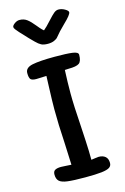

<svg xmlns="http://www.w3.org/2000/svg" viewBox="-129 -914 631 972"><g transform="rotate(-15 186.5 -428.0)"><path d="M123 -730Q106 -746 59 -797Q49 -808 43 -816Q37 -824 37 -829Q37 -837 50 -846.5Q63 -856 76 -856Q99 -856 115.5 -843.5Q132 -831 152 -806Q156 -801 165 -790.5Q174 -780 183 -773Q197 -784 226 -816Q245 -837 256.5 -846.5Q268 -856 280 -856Q297 -856 313.5 -846.5Q330 -837 330 -829Q330 -816 290 -778Q256 -745 238 -722Q232 -714 218 -708Q204 -702 185 -702Q163 -702 150.5 -708.5Q138 -715 123 -730ZM230 -429Q230 -368 238 -250Q239 -232 242 -177.5Q245 -123 245 -78Q255 -79 266.5 -81Q278 -83 284 -83Q306 -83 319 -72Q332 -61 332 -38Q332 -23 320 -15Q308 -7 278.5 -3.5Q249 0 193 0Q131 0 100 -4Q69 -8 57 -19.5Q45 -31 45 -54Q45 -71 56 -77Q67 -83 87 -83L108 -82L141 -80L136 -198Q130 -294 130 -374Q130 -417 133 -492L135 -547Q101 -545 82 -545Q60 -545 52.5 -553Q45 -561 45 -586Q45 -614 83.5 -622Q122 -630 201 -630Q262 -630 292.5 -626Q323 -622 323 -608Q323 -574 308.5 -563.5Q294 -553 253 -553L233 -552Q230 -488 230 -429Z"/></g></svg>

Font: Itim
Style: Regular
Weight: 400
Designer: Suppakit Chalermlarp
Version: Version 1.002g